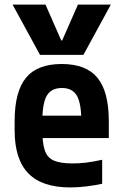

<svg xmlns="http://www.w3.org/2000/svg" viewBox="-20 -810 540 840"><path d="M35 -790H179L248 -633H252L321 -790H465L345 -570H155ZM287 10Q164 10 104 -51.5Q44 -113 44 -240V-280Q44 -409 93.5 -469.5Q143 -530 250 -530Q357 -530 406.5 -469.5Q456 -409 456 -280V-206H104V-304H359L336 -272V-275Q336 -357 316.5 -391Q297 -425 251 -425Q204 -425 184.5 -391Q165 -357 165 -275V-245Q165 -184 176 -152Q187 -120 215.5 -107.5Q244 -95 298 -95Q327 -95 356.5 -98.5Q386 -102 427 -111V-6Q394 1 358 5.5Q322 10 287 10Z"/></svg>

Font: M PLUS 1 Code SemiBold
Style: Regular
Weight: 600
Designer: Coji Morishita
Foundry: UNDERFOREST DESIGN
Version: Version 1.005